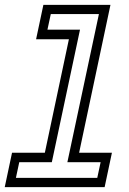

<svg xmlns="http://www.w3.org/2000/svg" viewBox="-54 -770 531 790"><path d="M-34.5 0 -4.5 -141.5H130.5L229.5 -608.5H94.5L124.5 -750H400.5L271.5 -141.5H406.5L376.5 0ZM11.5 -38.2H346.2L360 -102.5H223.2L353 -712.2H155L141.2 -648H275.2L159.2 -102.5H25.2Z"/></svg>

Font: Tourney Thin
Style: Italic
Weight: 100
Italic angle: -12°
Designer: Tyler Finck
Foundry: Etcetera Type Co
Version: Version 1.015